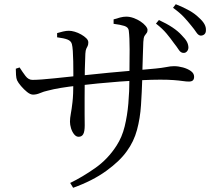

<svg xmlns="http://www.w3.org/2000/svg" viewBox="-20 -838 1040 911"><path d="M849 -587Q837 -588 828 -602Q819 -616 804 -635Q790 -655 770.5 -678.5Q751 -702 720 -726L734 -743Q771 -726 798 -708Q825 -690 842 -671Q860 -653 867 -639.5Q874 -626 874 -611Q873 -600 866 -593Q859 -586 849 -587ZM313 30Q371 2 431.5 -40.5Q492 -83 533 -147Q559 -187 571.5 -238Q584 -289 589 -347Q594 -405 594 -465Q595 -548 595 -604Q595 -660 591 -693Q589 -709 570 -715Q551 -721 519 -725V-746Q535 -751 550 -755Q565 -759 579 -759Q596 -759 614 -752.5Q632 -746 647 -736Q662 -726 671 -715Q680 -704 680 -696Q680 -686 675.5 -681Q671 -676 666 -668Q661 -660 660 -639Q659 -614 658 -581Q657 -548 656 -517Q655 -486 655 -464Q653 -401 649 -339Q645 -277 630 -221.5Q615 -166 582 -121Q549 -74 484 -27Q419 20 327 53ZM353 -189Q341 -189 331.5 -201Q322 -213 317 -229.5Q312 -246 312 -260Q312 -278 316 -298.5Q320 -319 324 -354Q328 -389 328 -450Q328 -468 328 -493.5Q328 -519 327.5 -546.5Q327 -574 325.5 -596Q324 -618 321 -629Q317 -644 300 -650.5Q283 -657 251 -661V-681Q264 -685 279 -688.5Q294 -692 307 -692Q319 -692 334.5 -687.5Q350 -683 365 -674.5Q380 -666 389.5 -656.5Q399 -647 399 -637Q399 -626 396 -620Q393 -614 389.5 -607Q386 -600 385 -583Q385 -573 384 -553.5Q383 -534 382.5 -509Q382 -484 382 -458Q382 -414 381.5 -371Q381 -328 381.5 -294Q382 -260 382 -244Q382 -214 375 -201.5Q368 -189 353 -189ZM137 -389Q124 -389 108.5 -401.5Q93 -414 79.5 -430Q66 -446 61 -457Q57 -466 56 -482.5Q55 -499 55 -512L73 -518Q87 -496 101 -477.5Q115 -459 134 -459Q150 -459 178.5 -461Q207 -463 239 -466.5Q271 -470 301 -473Q331 -476 350 -478Q381 -481 419 -485Q457 -489 497.5 -493Q538 -497 576 -500Q614 -503 644 -506Q692 -510 720.5 -513Q749 -516 764.5 -519Q780 -522 788.5 -523Q797 -524 806 -524Q826 -524 848 -518Q870 -512 885.5 -501Q901 -490 901 -474Q901 -462 895 -456.5Q889 -451 876 -451Q864 -451 847 -453.5Q830 -456 804 -458Q778 -460 740 -460Q701 -460 651.5 -457.5Q602 -455 548.5 -451Q495 -447 444.5 -442Q394 -437 352 -432Q305 -427 269 -421Q233 -415 207 -408Q188 -404 170.5 -396.5Q153 -389 137 -389ZM932 -669Q921 -670 911.5 -684.5Q902 -699 887 -717Q871 -737 852.5 -757Q834 -777 801 -801L814 -818Q852 -803 879 -787.5Q906 -772 924 -754Q942 -738 950 -723.5Q958 -709 957 -694Q957 -682 950 -675.5Q943 -669 932 -669Z"/></svg>

Font: Noto Serif JP ExtraLight
Style: Regular
Weight: 400
Version: Version 2.003-H1;hotconv 1.1.1;makeotfexe 2.6.0